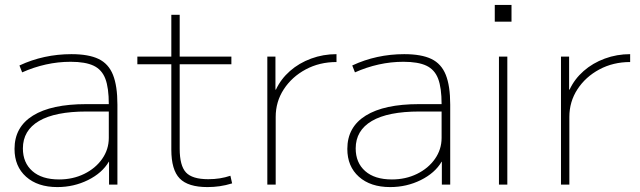

<svg xmlns="http://www.w3.org/2000/svg" viewBox="-20 -750 2599 780"><path d="M213 10Q133 10 86 -32Q39 -74 39 -145Q39 -234 114 -280.5Q189 -327 330 -327H422Q422 -393 408 -430Q394 -467 360.5 -483Q327 -499 267 -499Q216 -499 166.5 -488Q117 -477 70 -456L59 -484Q108 -507 161 -518.5Q214 -530 270 -530Q340 -530 380.5 -510.5Q421 -491 439 -446Q457 -401 457 -325V0H423V-93H422Q395 -47 337.5 -18.5Q280 10 213 10ZM220 -21Q276 -21 322 -43.5Q368 -66 395 -104.5Q422 -143 422 -190V-297H332Q204 -297 138.5 -258.5Q73 -220 73 -147Q73 -89 111.5 -55Q150 -21 220 -21Z M823 10Q744 10 710 -25Q676 -60 676 -142V-489H538V-520H676V-690H710V-520H920V-489H710V-146Q710 -77 735.5 -49.5Q761 -22 826 -22Q851 -22 873 -25.5Q895 -29 916 -36L923 -5Q897 3 872.5 6.5Q848 10 823 10Z M1066 0V-520H1099V-386H1101Q1121 -429 1158 -461.5Q1195 -494 1244 -512Q1293 -530 1347 -530V-498Q1278 -498 1222 -468Q1166 -438 1133 -387.5Q1100 -337 1100 -275V0Z M1565 10Q1485 10 1438 -32Q1391 -74 1391 -145Q1391 -234 1466 -280.5Q1541 -327 1682 -327H1774Q1774 -393 1760 -430Q1746 -467 1712.5 -483Q1679 -499 1619 -499Q1568 -499 1518.5 -488Q1469 -477 1422 -456L1411 -484Q1460 -507 1513 -518.5Q1566 -530 1622 -530Q1692 -530 1732.5 -510.5Q1773 -491 1791 -446Q1809 -401 1809 -325V0H1775V-93H1774Q1747 -47 1689.5 -18.5Q1632 10 1565 10ZM1572 -21Q1628 -21 1674 -43.5Q1720 -66 1747 -104.5Q1774 -143 1774 -190V-297H1684Q1556 -297 1490.5 -258.5Q1425 -220 1425 -147Q1425 -89 1463.5 -55Q1502 -21 1572 -21Z M1990 -662V-730H2058V-662ZM2007 0V-520H2041V0Z M2259 0V-520H2292V-386H2294Q2314 -429 2351 -461.5Q2388 -494 2437 -512Q2486 -530 2540 -530V-498Q2471 -498 2415 -468Q2359 -438 2326 -387.5Q2293 -337 2293 -275V0Z"/></svg>

Font: M PLUS 1 ExtraLight
Style: Regular
Weight: 250
Version: Version 1.001